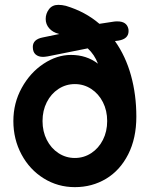

<svg xmlns="http://www.w3.org/2000/svg" viewBox="-20 -760 616 790"><path d="M541 -280Q541 -191 507.5 -125Q474 -59 416.5 -24.5Q359 10 288 10Q218 10 160 -26Q102 -62 68.5 -124.5Q35 -187 35 -262Q35 -336 69.5 -398.5Q104 -461 159 -497.5Q214 -534 272 -534Q336 -534 383 -498Q369 -535 341 -561L176 -528Q164 -526 157 -526Q138 -526 126.5 -536Q115 -546 115 -567Q115 -598 156 -606L224 -620L221 -621Q197 -627 182.5 -643.5Q168 -660 168 -682Q168 -704 181.5 -722Q195 -740 220 -740Q235 -740 251 -736Q331 -712 389 -662L448 -671Q453 -672 463 -672Q501 -672 508 -642Q509 -639 509 -632Q509 -600 468 -593L453 -591Q497 -529 519 -449.5Q541 -370 541 -280ZM421 -262Q421 -305 403.5 -339.5Q386 -374 355.5 -394Q325 -414 288 -414Q251 -414 220.5 -394Q190 -374 172.5 -339.5Q155 -305 155 -262Q155 -219 172.5 -184.5Q190 -150 220.5 -130Q251 -110 288 -110Q325 -110 355.5 -130Q386 -150 403.5 -184.5Q421 -219 421 -262Z"/></svg>

Font: Quicksand
Style: Bold
Weight: 700
Version: Version 3.000